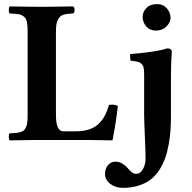

<svg xmlns="http://www.w3.org/2000/svg" viewBox="-20 -678 928 930"><path d="M404.8 0H182.1Q124.5 0 26.9 2Q22.5 -2.4 22.5 -15.1Q22.5 -27.8 26.9 -32.2Q47.4 -33.2 57.9 -34.2Q68.4 -35.2 80.1 -38.6Q91.8 -42 96.7 -47.4Q101.6 -52.7 106.4 -63Q111.3 -73.2 112.5 -87.4Q113.8 -101.6 113.8 -123V-522Q113.8 -553.7 110.6 -570.8Q107.4 -587.9 95.9 -597.4Q84.5 -606.9 70.6 -609.1Q56.6 -611.3 26.9 -612.8Q22.5 -617.2 22.5 -629.9Q22.5 -642.6 26.9 -647Q126.5 -645 182.1 -645Q199.7 -645 218.5 -645.3Q237.3 -645.5 269.5 -646Q301.8 -646.5 334 -647Q341.3 -642.6 341.3 -629.9Q341.3 -617.2 334 -612.8Q317.4 -611.8 308.3 -610.8Q299.3 -609.9 288.1 -606.7Q276.9 -603.5 271.5 -597.9Q266.1 -592.3 260.5 -582.5Q254.9 -572.8 252.9 -558.1Q251 -543.5 251 -522.9V-121.1Q251 -42 286.1 -42H346.2Q384.3 -42 412.6 -51.5Q440.9 -61 459.2 -79.6Q477.5 -98.1 488.5 -119.4Q499.5 -140.6 507.8 -169.9Q533.2 -173.8 550.8 -165Q541.5 -82 524.9 2Q522.9 2 472.4 1Q421.9 0 404.8 0ZM678.2 -122.1V-314Q678.2 -336.4 676 -348.4Q673.8 -360.4 666 -368.2Q658.2 -376 646.7 -378.9Q635.3 -381.8 612.8 -383.8Q611.3 -388.7 610.4 -399.9Q609.4 -411.1 610.8 -416Q748.5 -427.7 789.1 -443.8Q812 -443.8 812 -426.8Q812 -425.8 811 -409.2Q810.1 -392.6 809.1 -367.7Q808.1 -342.8 808.1 -320.8V-122.1Q808.1 -83 805.9 -49.3Q803.7 -15.6 797.1 21.5Q790.5 58.6 780 88.1Q769.5 117.7 751.7 145.3Q733.9 172.9 710 191.4Q686 210 651.6 220.9Q617.2 231.9 575.2 231.9Q539.1 231.9 513.9 212.4Q488.8 192.9 488.8 165Q488.8 138.7 503.2 121.8Q517.6 105 539.1 105Q557.1 105 572.5 114.3Q587.9 123.5 596.7 134.5Q605.5 145.5 616.5 154.8Q627.4 164.1 638.2 164.1Q659.2 164.1 672.1 141.6Q685.1 119.1 685.1 91.8Q685.1 57.6 681.6 -18.6Q678.2 -94.7 678.2 -122.1ZM670.9 -596.2Q670.9 -620.6 689.5 -639.4Q708 -658.2 741.2 -658.2Q770.5 -658.2 788.3 -637.5Q806.2 -616.7 806.2 -591.8Q806.2 -569.8 786.1 -549.8Q766.1 -529.8 734.9 -529.8Q706.1 -529.8 688.5 -549.8Q670.9 -569.8 670.9 -596.2Z"/></svg>

Font: Common Serif
Style: Bold
Weight: 700
Designer: Philipp H. Poll, Khaled Hosny
Foundry: Stefan Peev, Context Ltd.
Version: Version 1.026